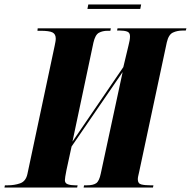

<svg xmlns="http://www.w3.org/2000/svg" viewBox="-58 -841 856 861"><path d="M-38 0 -36 -10H-23Q7 -10 32.5 -19Q58 -28 65 -61L187 -635Q189 -645 190.5 -653Q192 -661 192 -668Q192 -688 177.5 -695.5Q163 -703 123 -703H110L111 -714H439L437 -703H425Q402 -703 385.5 -694Q369 -685 361 -650L267 -206L495 -540L518 -636Q525 -662 525 -678Q525 -695 512 -699.5Q499 -704 480 -704H467L469 -714H778L775 -704H761Q737 -704 717.5 -695Q698 -686 690 -651L566 -70Q563 -57 561.5 -50Q560 -43 560 -37Q560 -18 575.5 -14Q591 -10 616 -10H630L628 0H317L319 -10H332Q360 -10 373.5 -19.5Q387 -29 394 -63L492 -518L263 -184L240 -78Q233 -43 233 -33Q233 -19 246.5 -14.5Q260 -10 278 -10H290L288 0ZM334 -801 338 -821H575L571 -801Z"/></svg>

Font: Noto Serif Display ExtraCondensed Black
Style: Italic
Weight: 900
Width: 2
Italic angle: -12°
Designer: Monotype Design Team
Foundry: Monotype Imaging Inc.
Version: Version 2.009